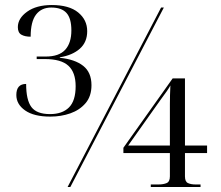

<svg xmlns="http://www.w3.org/2000/svg" viewBox="-20 -744 880 764"><path d="M180 -280Q115 -280 80 -304.5Q45 -329 45 -366Q45 -410 84 -410Q84 -346 105 -318Q126 -290 179 -290Q228 -290 254.5 -316.5Q281 -343 281 -401Q281 -456 252 -482.5Q223 -509 159 -509H126V-519H162Q215 -519 239.5 -546Q264 -573 264 -623Q264 -671 244.5 -692.5Q225 -714 184 -714Q145 -714 123.5 -686Q102 -658 102 -598Q79 -598 65 -606Q51 -614 51 -636Q51 -671 88 -697.5Q125 -724 186 -724Q255 -724 291 -694.5Q327 -665 327 -620Q327 -576 297.5 -550Q268 -524 218 -516V-514Q278 -508 311 -482Q344 -456 344 -405Q344 -361 320.5 -333.5Q297 -306 260 -293Q223 -280 180 -280ZM249 0 621 -714H632L260 0ZM580 0V-10H611Q630 -10 643 -15.5Q656 -21 656 -42V-135H471V-156L667 -432H716V-165H804V-135H716V-42Q716 -21 728 -15.5Q740 -10 758 -10H778V0ZM490 -165H656V-330Q656 -346 656.5 -366Q657 -386 658 -404Q654 -396 644 -381.5Q634 -367 619 -347Z"/></svg>

Font: Noto Serif Display Light
Style: Regular
Weight: 300
Designer: Monotype Design Team
Foundry: Monotype Imaging Inc.
Version: Version 2.009